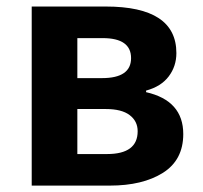

<svg xmlns="http://www.w3.org/2000/svg" viewBox="-20 -580 633 600"><path d="M79.1 0V-559.6H310.5Q531.2 -559.6 531.2 -414.1Q531.2 -373 507.3 -341.3Q483.4 -309.6 436.5 -296.9V-292Q552.7 -265.6 552.7 -161.1Q552.7 -80.1 489.3 -40Q425.8 0 323.2 0ZM221.7 -335.9H298.8Q389.6 -335.9 389.6 -398.4Q389.6 -460.9 300.8 -460.9H221.7ZM221.7 -98.6H314.5Q410.2 -98.6 410.2 -169.9Q410.2 -201.2 385.3 -220.2Q360.4 -239.3 310.5 -239.3H221.7Z"/></svg>

Font: Nasu
Style: Bold
Weight: 700
Designer: Ryoko NISHIZUKA (kana &amp; ideographs); Paul D. Hunt (Latin, Greek &amp; Cyrillic); Wenlong ZHANG (bopomofo); Sandoll C
Version: Version 2014.1215